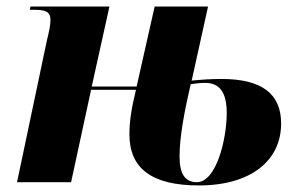

<svg xmlns="http://www.w3.org/2000/svg" viewBox="-20 -556 914 586"><path d="M587 10C746 10 838 -66 838 -179C838 -270 779 -315 656 -315C624 -315 596 -313 565 -310L615 -536H452L397 -292H260L314 -536H73L71 -526H89C126 -526 134 -515 134 -495C134 -480 130 -460 123 -432L32 0H197L258 -282H395C381 -225 375 -185 375 -146C375 -42 443 10 587 10ZM581 0C544 0 528 -26 528 -79C528 -138 543 -217 562 -299C575 -301 590 -303 606 -303C649 -303 672 -276 672 -211C672 -131 640 0 581 0Z"/></svg>

Font: Noto Serif Display SemiCondensed ExtraBold
Style: Italic
Weight: 800
Width: 4
Italic angle: -12°
Designer: Monotype Design Team
Foundry: Monotype Imaging Inc.
Version: Version 2.009